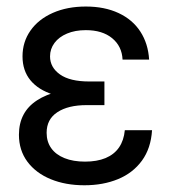

<svg xmlns="http://www.w3.org/2000/svg" viewBox="-20 -547 515 579"><path d="M37.1 -140.6Q37.1 -209 91.6 -244.4Q146 -279.8 241.2 -279.8H294.9V-230H241.2Q185.5 -230 153.1 -208.7Q120.6 -187.5 120.6 -146.5Q120.6 -119.6 134.5 -100.1Q148.4 -80.6 174.6 -70.1Q200.7 -59.6 236.3 -59.6Q272.5 -59.6 298.3 -70.3Q324.2 -81.1 338.9 -102.3Q353.5 -123.5 356.4 -154.3H438.5Q435.1 -99.6 408 -62.5Q380.9 -25.4 335.9 -6.8Q291 11.7 234.4 11.7Q177.7 11.7 133.1 -6.6Q88.4 -24.9 62.7 -59.3Q37.1 -93.8 37.1 -140.6ZM249 -247.6Q185.5 -247.6 140.6 -261.7Q95.7 -275.9 71.8 -304.9Q47.9 -334 47.9 -377Q47.9 -420.4 71.8 -454.6Q95.7 -488.8 139.2 -508.1Q182.6 -527.3 238.8 -527.3Q295.4 -527.3 337.6 -507.6Q379.9 -487.8 403.3 -451.7Q426.8 -415.5 429.7 -367.2H349.6Q347.7 -407.7 318.1 -431.9Q288.6 -456.1 238.8 -456.1Q206.5 -456.1 182.1 -445.8Q157.7 -435.5 144.3 -417.5Q130.9 -399.4 130.9 -377Q130.9 -343.8 160.9 -322.5Q190.9 -301.3 249 -301.3H294.9V-247.6Z"/></svg>

Font: Intratopia Thin
Style: Regular
Weight: 100
Designer: Rasmus Andersson
Foundry: rsms
Version: Version 3.000;Glyphs 3.2.3 (3260)